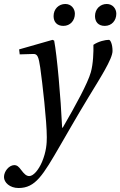

<svg xmlns="http://www.w3.org/2000/svg" viewBox="-25 -702 604 964"><path d="M452 -621C452 -592 469 -572 501 -572C536 -572 559 -599 559 -633C559 -658 541 -682 511 -682C478 -682 452 -657 452 -621ZM244 -621C244 -592 261 -572 293 -572C328 -572 351 -599 351 -633C351 -658 333 -682 303 -682C270 -682 244 -657 244 -621ZM-5 187C-5 214 24 242 68 242C153 242 190 179 278 27C298 -7 358 -113 420 -215C477 -309 540 -406 540 -446C540 -481 529 -502 522 -502C503 -502 469 -494 444 -477C445 -442 443 -381 431 -339C415 -283 356 -175 290 -61H287C280 -214 261 -425 247 -498L239 -502L71 -454L74 -429L142 -431C164 -432 169 -415 177 -363C188 -285 210 -93 210 -13C210 17 208 58 186 111C168 153 142 182 122 182C107 182 96 171 81 151C69 135 61 127 46 127C20 128 -5 158 -5 187Z"/></svg>

Font: Heuristica
Style: Italic
Weight: 400
Italic angle: -13°
Version: Version 1.0.1